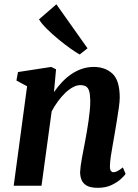

<svg xmlns="http://www.w3.org/2000/svg" viewBox="-20 -888 658 918"><path d="M238 -447.5Q256 -473.5 276.8 -495.5Q297.5 -517.5 321.5 -533.8Q345.5 -550 372.2 -559Q399 -568 428 -568Q483.5 -568 518 -535.5Q552.5 -503 552.5 -421Q552.5 -404 548.2 -373Q544 -342 538.2 -308Q532.5 -274 528 -247Q524 -222 518.8 -194.2Q513.5 -166.5 509.8 -140.2Q506 -114 505.5 -94Q505.5 -76.5 510.5 -70.5Q515.5 -64.5 522 -64.5Q531 -64.5 541.2 -69.8Q551.5 -75 567.5 -87.5L580.5 -56.5Q576.5 -49.5 559.5 -33.5Q542.5 -17.5 514.5 -3.8Q486.5 10 447.5 10Q412.5 10 394.2 -0.8Q376 -11.5 369.5 -28.8Q363 -46 363 -65Q363.5 -78 365.8 -95.5Q368 -113 372 -133.8Q376 -154.5 380 -176Q384 -197.5 388 -218Q391.5 -238.5 395.8 -262.2Q400 -286 403.5 -311.5Q407 -337 409.5 -361.5Q412 -386 411.5 -407.5Q411 -437 406.2 -452.8Q401.5 -468.5 391 -474.8Q380.5 -481 363.5 -481Q347 -481 328.5 -471Q310 -461 292 -443.8Q274 -426.5 257.2 -403.8Q240.5 -381 227 -355.5L178.5 0H45.5L109.5 -475.5L58.5 -503L66 -543.5L225 -568L248 -556.5ZM361 -627.5Q346 -635.5 318.2 -655Q290.5 -674.5 259.5 -700Q228.5 -725.5 203 -751Q177.5 -776.5 166.5 -795.5L249.5 -867.5L398.5 -657Z"/></svg>

Font: Merriweather
Style: Bold Italic
Weight: 700
Italic angle: -7.8°
Version: Version 2.101